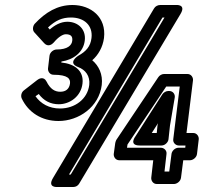

<svg xmlns="http://www.w3.org/2000/svg" viewBox="-20 -711 817 768"><path d="M179 -593 172 -601C202 -629 228 -641 264 -641C317 -641 352 -609 346 -559C342 -525 324 -505 293 -488C293 -488 248 -460 292 -443C322 -432 341 -407 337 -371C330 -315 280 -277 220 -277C177 -277 143 -296 122 -326L135 -335C155 -308 182 -294 215 -294C259 -294 304 -325 310 -377C316 -429 277 -456 225 -461L226 -465C273 -472 313 -501 319 -548C325 -593 293 -624 249 -624C222 -624 197 -609 179 -593ZM157 -538C172 -522 188 -533 195 -541C214 -564 232 -574 243 -574C264 -574 271 -565 269 -548C267 -530 251 -513 206 -513C195 -513 180 -503 178 -488L172 -437C171 -426 179 -412 194 -412C253 -412 262 -395 260 -377C257 -355 243 -344 221 -344C199 -344 181 -355 166 -385C155 -407 135 -396 129 -391L75 -349C66 -342 62 -328 67 -317C93 -262 146 -227 214 -227C295 -227 376 -283 387 -371C392 -414 375 -448 349 -470C373 -491 391 -522 396 -559C406 -643 343 -691 270 -691C210 -691 162 -662 119 -616C111 -607 109 -591 117 -582ZM630 -641H638L263 -13H256ZM621 -691C611 -691 601 -686 596 -677L192 1C168 41 210 37 210 37H273C283 37 292 32 297 23L702 -655C726 -695 684 -691 684 -691ZM539 -129H626C641 -129 653 -143 654 -154L660 -209L679 -321C681 -334 672 -347 657 -347H653C644 -347 634 -341 629 -333L579 -255L522 -166C522 -166 493 -129 539 -129ZM587 -179 612 -218 610 -209 607 -179ZM722 -129 721 -120H694C679 -120 667 -106 666 -95L657 -25H638L646 -95C648 -110 635 -120 624 -120H488L490 -133L645 -365H699L673 -154C671 -139 684 -129 695 -129ZM775 -154C776 -165 768 -179 753 -179H726L752 -390C753 -401 745 -415 730 -415H636C628 -415 618 -410 613 -402L445 -151C443 -147 442 -143 441 -139L435 -95C434 -84 442 -70 457 -70H593L585 0C584 11 592 25 607 25H676C687 25 702 15 704 0L713 -70H740C751 -70 766 -80 768 -95Z"/></svg>

Font: Falling Sky
Style: CondOuObl
Weight: 400
Designer: Paul D. Hunt
Foundry: Adobe Systems Incorporated
Version: Version 1.02